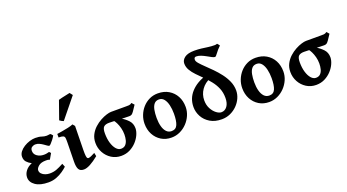

<svg xmlns="http://www.w3.org/2000/svg" viewBox="-57 -1389 3620 2004"><g transform="rotate(-20 1753.0 -387.0)"><path d="M433.1 -429.2Q420.9 -407.7 405.3 -387.5Q389.6 -367.2 377 -354.5Q364.3 -341.8 359.4 -341.8Q352.1 -341.8 338.6 -351.3Q325.2 -360.8 307.1 -373.5Q289.1 -386.2 268.3 -395.8Q247.6 -405.3 226.1 -405.3Q205.1 -405.3 186.8 -393.3Q168.5 -381.3 168.5 -353.5Q168.5 -316.4 200 -294.7Q231.4 -272.9 273.9 -272.9Q294.4 -272.9 306.6 -275.9Q318.8 -278.8 333.5 -282.2L349.6 -265.1L314 -203.1Q300.3 -208 294.2 -209Q288.1 -210 272.5 -210Q216.3 -210 188.7 -186Q161.1 -162.1 161.1 -140.1Q161.1 -117.7 176.8 -101.6Q192.4 -85.4 216.6 -76.9Q240.7 -68.4 265.1 -68.4Q306.6 -68.4 340.1 -80.6Q373.5 -92.8 420.9 -118.7L436 -81.1Q415.5 -61.5 383.5 -39.3Q351.6 -17.1 310.8 -1.2Q270 14.6 222.2 14.6Q129.9 14.6 78.4 -20.8Q26.9 -56.2 26.9 -109.4Q26.9 -148.4 53 -182.1Q79.1 -215.8 124 -233.4Q91.3 -250.5 71.3 -272.7Q51.3 -294.9 51.3 -330.6Q51.3 -359.9 70.3 -385Q89.4 -410.2 119.4 -429Q149.4 -447.8 183.3 -458.3Q217.3 -468.8 246.6 -468.8Q290 -468.8 316.4 -459.2Q342.8 -449.7 369.6 -449.7Q373.5 -449.7 388.7 -451.7Q403.8 -453.6 407.7 -454.1Q413.1 -452.1 421.6 -443.4Q430.2 -434.6 433.1 -429.2Z M781.2 -72.8Q729.5 -30.8 687.3 -8.1Q645 14.6 614.3 14.6Q573.2 14.6 557.9 -12.7Q542.5 -40 543.5 -99.1L547.4 -307.1Q547.9 -341.3 545.7 -359.1Q543.5 -377 529.1 -383.5Q514.6 -390.1 478.5 -390.1V-429.2Q499.5 -432.6 534.7 -438.2Q569.8 -443.8 605 -451.7Q640.1 -459.5 661.1 -468.8L681.6 -444.3L676.8 -179.2Q676.3 -134.3 679 -113.5Q681.6 -92.8 687 -87.2Q692.4 -81.5 698.7 -81.5Q719.2 -81.5 773.4 -111.3ZM588.4 -532.2Q580.6 -534.2 567.1 -541.5Q553.7 -548.8 545.4 -556.2L616.7 -757.8Q627.4 -761.7 653.3 -767.6Q679.2 -773.4 706.1 -779.1Q732.9 -784.7 745.1 -787.6L770 -755.9Z M1248 -346.2Q1230.5 -346.2 1198 -347.4Q1165.5 -348.6 1129.9 -350.1Q1094.2 -351.6 1065.7 -352.8Q1037.1 -354 1026.4 -354Q985.4 -354 966.3 -336.2Q947.3 -318.4 947.3 -264.6Q947.3 -204.6 961.4 -157.5Q975.6 -110.4 999.5 -83.3Q1023.4 -56.2 1052.2 -56.2Q1084 -56.2 1102.1 -74.7Q1120.1 -93.3 1127.7 -122.8Q1135.3 -152.3 1135.3 -185.5Q1135.3 -222.7 1126.2 -257.3Q1117.2 -292 1103.8 -318.8Q1090.3 -345.7 1077.6 -359.4H1077.1Q1078.1 -359.4 1094.5 -360.1Q1110.8 -360.8 1129.4 -360.4Q1147.9 -359.9 1154.3 -356Q1197.8 -331.5 1231.9 -296.1Q1266.1 -260.7 1266.1 -207Q1266.1 -174.3 1249.3 -136Q1232.4 -97.7 1201.2 -63.5Q1169.9 -29.3 1126.5 -7.3Q1083 14.6 1030.3 14.6Q970.2 14.6 922.6 -15.6Q875 -45.9 847.7 -95.7Q820.3 -145.5 820.3 -204.6Q820.3 -254.9 841.1 -294.9Q861.8 -335 894.8 -365Q927.7 -395 964.4 -414.8Q1001 -434.6 1033.2 -444.3Q1065.4 -454.1 1085 -454.1Q1126.5 -454.1 1169.9 -454.1Q1213.4 -454.1 1253.9 -454.1Q1273.4 -454.1 1283.2 -454.8Q1293 -455.6 1299.6 -458.5Q1306.2 -461.4 1315.9 -468.8L1341.3 -440.9Q1314.5 -399.9 1300.3 -379.6Q1286.1 -359.4 1275.6 -352.8Q1265.1 -346.2 1248 -346.2Z M1834.5 -236.8Q1834.5 -188 1814.9 -143.1Q1795.4 -98.1 1761.2 -62.5Q1727.1 -26.9 1682.6 -6.1Q1638.2 14.6 1588.4 14.6Q1524.4 14.6 1475.3 -15.6Q1426.3 -45.9 1398.4 -98.1Q1370.6 -150.4 1370.6 -216.8Q1370.6 -265.1 1388.2 -310.3Q1405.8 -355.5 1437.7 -391.4Q1469.7 -427.2 1512.9 -448Q1556.2 -468.8 1607.4 -468.8Q1676.3 -468.8 1727.3 -438.5Q1778.3 -408.2 1806.4 -356Q1834.5 -303.7 1834.5 -236.8ZM1695.3 -212.4Q1695.3 -264.2 1685.1 -307.9Q1674.8 -351.6 1653.3 -378.4Q1631.8 -405.3 1598.1 -405.3Q1563.5 -405.3 1544.2 -382.3Q1524.9 -359.4 1517.3 -320.1Q1509.8 -280.8 1509.8 -231Q1509.8 -179.7 1520.8 -138.4Q1531.7 -97.2 1554.4 -73Q1577.1 -48.8 1611.8 -48.8Q1659.2 -48.8 1677.2 -90.8Q1695.3 -132.8 1695.3 -212.4Z M2389.6 -716.3Q2354 -682.1 2332.5 -651.6Q2311 -621.1 2301.3 -621.1Q2289.1 -621.1 2268.1 -632.1Q2247.1 -643.1 2221.7 -657.5Q2196.3 -671.9 2168.9 -682.9Q2141.6 -693.8 2116.2 -693.8Q2105.5 -693.8 2098.9 -687.5Q2092.3 -681.2 2092.3 -665Q2092.3 -647.9 2113.8 -623Q2135.3 -598.1 2168.9 -566.2Q2202.6 -534.2 2240.5 -495.8Q2278.3 -457.5 2312 -413.6Q2345.7 -369.6 2367.2 -320.6Q2388.7 -271.5 2388.7 -217.8Q2388.7 -174.8 2370.1 -133.3Q2351.6 -91.8 2318.4 -58.3Q2285.2 -24.9 2241.2 -5.1Q2197.3 14.6 2146.5 14.6Q2070.8 14.6 2017.8 -17.3Q1964.8 -49.3 1937.5 -99.9Q1910.2 -150.4 1910.2 -206.1Q1910.2 -301.8 1973.9 -371.1Q2037.6 -440.4 2143.6 -471.7Q2146.5 -467.8 2155.5 -461.9Q2164.6 -456.1 2172.9 -450.2Q2181.2 -444.3 2181.2 -439.5Q2181.2 -435.5 2180.2 -431.6Q2113.3 -404.3 2076.4 -351.3Q2039.6 -298.3 2039.6 -232.9Q2039.6 -181.6 2060.5 -141.8Q2081.5 -102.1 2111.6 -79.1Q2141.6 -56.2 2167.5 -56.2Q2206.5 -56.2 2231.7 -90.3Q2256.8 -124.5 2256.8 -184.1Q2256.8 -243.2 2236.6 -291.3Q2216.3 -339.4 2184.1 -379.6Q2151.9 -419.9 2116 -455.3Q2080.1 -490.7 2047.9 -524.2Q2015.6 -557.6 1995.4 -592.3Q1975.1 -627 1975.1 -666Q1975.1 -703.6 2010.5 -730.5Q2045.9 -757.3 2119.1 -757.3Q2161.6 -757.3 2197.5 -752.7Q2233.4 -748 2268.1 -743.2Q2302.7 -738.3 2340.8 -738.3Q2356 -738.3 2367.2 -743.7Q2370.6 -741.7 2377.7 -732.4Q2384.8 -723.1 2389.6 -716.3Z M2919.4 -236.8Q2919.4 -188 2899.9 -143.1Q2880.4 -98.1 2846.2 -62.5Q2812 -26.9 2767.6 -6.1Q2723.1 14.6 2673.3 14.6Q2609.4 14.6 2560.3 -15.6Q2511.2 -45.9 2483.4 -98.1Q2455.6 -150.4 2455.6 -216.8Q2455.6 -265.1 2473.1 -310.3Q2490.7 -355.5 2522.7 -391.4Q2554.7 -427.2 2597.9 -448Q2641.1 -468.8 2692.4 -468.8Q2761.2 -468.8 2812.3 -438.5Q2863.3 -408.2 2891.4 -356Q2919.4 -303.7 2919.4 -236.8ZM2780.3 -212.4Q2780.3 -264.2 2770 -307.9Q2759.8 -351.6 2738.3 -378.4Q2716.8 -405.3 2683.1 -405.3Q2648.4 -405.3 2629.2 -382.3Q2609.9 -359.4 2602.3 -320.1Q2594.7 -280.8 2594.7 -231Q2594.7 -179.7 2605.7 -138.4Q2616.7 -97.2 2639.4 -73Q2662.1 -48.8 2696.8 -48.8Q2744.1 -48.8 2762.2 -90.8Q2780.3 -132.8 2780.3 -212.4Z M3413.1 -346.2Q3395.5 -346.2 3363 -347.4Q3330.6 -348.6 3294.9 -350.1Q3259.3 -351.6 3230.7 -352.8Q3202.1 -354 3191.4 -354Q3150.4 -354 3131.3 -336.2Q3112.3 -318.4 3112.3 -264.6Q3112.3 -204.6 3126.5 -157.5Q3140.6 -110.4 3164.6 -83.3Q3188.5 -56.2 3217.3 -56.2Q3249 -56.2 3267.1 -74.7Q3285.2 -93.3 3292.7 -122.8Q3300.3 -152.3 3300.3 -185.5Q3300.3 -222.7 3291.3 -257.3Q3282.2 -292 3268.8 -318.8Q3255.4 -345.7 3242.7 -359.4H3242.2Q3243.2 -359.4 3259.5 -360.1Q3275.9 -360.8 3294.4 -360.4Q3313 -359.9 3319.3 -356Q3362.8 -331.5 3397 -296.1Q3431.2 -260.7 3431.2 -207Q3431.2 -174.3 3414.3 -136Q3397.5 -97.7 3366.2 -63.5Q3335 -29.3 3291.5 -7.3Q3248 14.6 3195.3 14.6Q3135.3 14.6 3087.6 -15.6Q3040 -45.9 3012.7 -95.7Q2985.4 -145.5 2985.4 -204.6Q2985.4 -254.9 3006.1 -294.9Q3026.9 -335 3059.8 -365Q3092.8 -395 3129.4 -414.8Q3166 -434.6 3198.2 -444.3Q3230.5 -454.1 3250 -454.1Q3291.5 -454.1 3335 -454.1Q3378.4 -454.1 3418.9 -454.1Q3438.5 -454.1 3448.2 -454.8Q3458 -455.6 3464.6 -458.5Q3471.2 -461.4 3481 -468.8L3506.3 -440.9Q3479.5 -399.9 3465.3 -379.6Q3451.2 -359.4 3440.7 -352.8Q3430.2 -346.2 3413.1 -346.2Z"/></g></svg>

Font: Gentium Book Plus
Style: Bold
Weight: 700
Designer: Victor Gaultney, Annie Olsen, Iska Routamaa, Becca Hirsbrunner
Foundry: SIL International
Version: Version 6.101